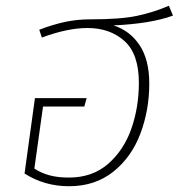

<svg xmlns="http://www.w3.org/2000/svg" viewBox="-20 -635 619 665"><path d="M497 -346Q497 -253 466 -171.5Q435 -90 372 -40Q309 10 219 10Q134 10 65 -34L101 -295H280L272 -266H129L99 -51Q124 -35 152.5 -27.5Q181 -20 219 -20Q300 -20 354.5 -67.5Q409 -115 435 -189.5Q461 -264 461 -348Q461 -448 411 -493Q361 -538 283 -538Q214 -538 125 -505L116 -532Q163 -550 205 -559Q247 -568 292 -568L293 -567V-568Q397 -568 454 -580Q511 -592 565 -615L579 -581Q503 -553 373 -547Q430 -529 463.5 -478.5Q497 -428 497 -346Z"/></svg>

Font: FiraGO UltraLight
Style: Italic
Weight: 200
Italic angle: -8°
Designer: bBox Type GmbH
Foundry: bBox Type GmbH
Version: Version 1.001